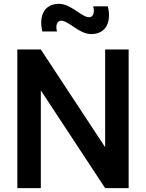

<svg xmlns="http://www.w3.org/2000/svg" viewBox="-20 -977 758 997"><path d="M453.5 -800C531.5 -800 559.5 -864 540 -944H464C473 -912 463.5 -887.5 443 -887.5C403.5 -887.5 349.5 -957 286.5 -957C209 -957 180.5 -893.5 200 -813.5H276C267.5 -844.5 276 -869.5 297.5 -869.5C336.5 -869.5 390.5 -800 453.5 -800ZM192 -507.5 526 0H648V-720H526V-212.5L192 -720H70V0H192Z"/></svg>

Font: Hauora
Style: Bold
Weight: 700
Designer: Wayne Shih
Foundry: WCYS
Version: Version 1.001;hotconv 1.0.109;makeotfexe 2.5.65596